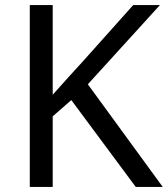

<svg xmlns="http://www.w3.org/2000/svg" viewBox="-20 -734 659 754"><path d="M619 0H513L260 -341L187 -277V0H97V-714H187V-362Q217 -396 248 -430Q279 -464 310 -498L503 -714H608L325 -403Z"/></svg>

Font: Noto Sans Khojki
Style: Regular
Weight: 400
Designer: Monotype Design Team
Foundry: Monotype Imaging Inc.
Version: Version 2.003; ttfautohint (v1.8.4.7-5d5b)